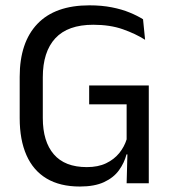

<svg xmlns="http://www.w3.org/2000/svg" viewBox="-20 -670 630 702"><path d="M272 12Q199.5 12 150.5 -17.2Q101.5 -46.5 76.8 -102.5Q52 -158.5 52 -238V-389Q52 -515 116.8 -582.8Q181.5 -650.5 307 -650.5Q352 -650.5 388.8 -643.2Q425.5 -636 454 -624.2Q482.5 -612.5 503 -599.5L510.5 -524.5Q476 -546.5 429.2 -563Q382.5 -579.5 321 -579.5Q228 -579.5 182.2 -530Q136.5 -480.5 136.5 -387.5V-238.5Q136.5 -152.5 176.8 -105.8Q217 -59 297.5 -59Q338.5 -59 367.8 -73Q397 -87 415.8 -110Q434.5 -133 443 -160.5V-318L456.5 -288.5H306V-357.5H524V-105L442.5 -105.5Q434.5 -74.5 415 -47.5Q395.5 -20.5 360.5 -4.2Q325.5 12 272 12ZM446.5 -132H524V0H443Z"/></svg>

Font: Anek Telugu Medium
Style: Regular
Weight: 400
Version: Version 1.003